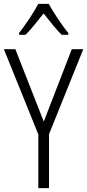

<svg xmlns="http://www.w3.org/2000/svg" viewBox="-20 -1060 448 987"><path d="M231 -1040H177C154 -996 109 -930 78 -890V-881H111C140 -909 175 -954 204 -991C234 -953 267 -911 297 -881H331V-890C304 -923 255 -994 231 -1040ZM205 -435 59 -807H0L177 -369V-93H232V-370L408 -807H349Z"/></svg>

Font: Noto Sans Kannada UI Condensed Light
Style: Regular
Weight: 300
Width: 3
Designer: Jelle Bosma - Monotype Design Team
Foundry: Monotype Imaging Inc.
Version: Version 2.005